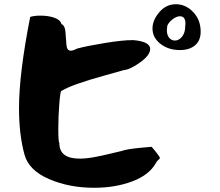

<svg xmlns="http://www.w3.org/2000/svg" viewBox="-20 -879 1040 909"><path d="M70 -367Q70 -530 123 -799Q143 -805 172 -805Q209 -805 237.5 -795Q266 -785 271 -765Q288 -758 290 -726Q292 -694 294.5 -666.5Q297 -639 315 -639Q326 -639 345 -649Q389 -661 474 -675Q559 -689 605 -689H612Q691 -682 691 -647Q691 -618 644 -584Q597 -550 566 -547Q549 -542 475 -521.5Q401 -501 349.5 -483Q298 -465 270 -448Q265 -444 260.5 -383.5Q256 -323 256 -267Q256 -209 261 -201Q261 -128 357 -128Q388 -128 426 -135Q464 -142 504.5 -152Q545 -162 555 -164Q579 -173 642 -179L698 -184L718 -160Q737 -136 737 -131Q737 -129 734.5 -126.5Q732 -124 727 -119.5Q722 -115 718 -107Q686 -50 605.5 -20Q525 10 426 10Q307 10 211.5 -31.5Q116 -73 96 -147Q70 -241 70 -367ZM702 -744Q702 -781 730 -816Q763 -859 813 -859Q859 -859 894.5 -822Q930 -785 930 -729Q930 -687 903.5 -664.5Q877 -642 832 -642Q777 -642 739.5 -671.5Q702 -701 702 -744ZM770 -737Q770 -713 781 -700Q792 -687 808 -687Q827 -687 842 -705.5Q857 -724 857 -756Q857 -758 857.5 -761.5Q858 -765 858 -767Q858 -802 832 -802Q816 -802 797.5 -788Q779 -774 772 -757Q770 -743 770 -737Z"/></svg>

Font: NaniFont Regular
Style: Regular
Weight: 400
Designer: Nanigashitei
Version: Version 1.036